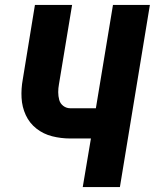

<svg xmlns="http://www.w3.org/2000/svg" viewBox="-20 -755 625 775"><path d="M314 0H464L585 -735H436L367 -318H264Q248 -318 235.5 -327.5Q223 -337 219 -352Q215 -367 215 -383Q215 -399 218 -415L271 -735H121L72 -435Q65 -397 67 -360Q69 -323 84 -290.5Q99 -258 127 -236Q155 -214 190.5 -205Q226 -196 264 -196H347Z"/></svg>

Font: Iosevka Sparkle Heavy Oblique
Style: Regular
Weight: 900
Italic angle: -9°
Designer: Belleve Invis
Foundry: Belleve Invis
Version: Version 4.5.0; ttfautohint (v1.8.3)